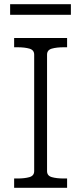

<svg xmlns="http://www.w3.org/2000/svg" viewBox="-20 -890 384 910"><path d="M142 -79V-631Q142 -653 119.5 -659.5Q97 -666 62 -666H47V-710H298V-666H283Q248 -666 225.5 -659.5Q203 -653 203 -631V-79Q203 -57 225.5 -50.5Q248 -44 283 -44H298V0H47V-44H62Q97 -44 119.5 -50.5Q142 -57 142 -79ZM28 -870H316V-820H28Z"/></svg>

Font: Roboto Serif SemiCondensed ExtraLight
Style: Regular
Weight: 250
Width: 4
Designer: Greg Gazdowicz
Foundry: Commercial Type
Version: Version 1.007